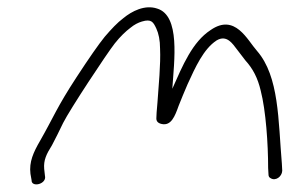

<svg xmlns="http://www.w3.org/2000/svg" viewBox="-20 -580 783 517"><path d="M62 -112 65 -95C64 -74 107 -84 101 -107L99 -125C97 -149 105 -165 120 -189C129 -206 139 -226 150 -249C168 -285 267 -435 289 -463C304 -482 319 -496 331 -505C342 -514 352 -519 362 -522C388 -530 393 -520 401 -503C407 -490 411 -472 411 -449C413 -407 407 -348 404 -304C402 -283 401 -268 401 -261C401 -253 406 -248 416 -246C441 -241 451 -267 461 -295C468 -313 476 -332 485 -353C506 -399 528 -448 563 -471C591 -488 607 -461 618 -447L641 -417C661 -395 674 -370 682 -336C696 -282 702 -192 702 -128L703 -110C703 -105 705 -102 709 -100C722 -92 739 -104 740 -120L739 -139C729 -256 732 -374 672 -443C646 -472 613 -545 547 -499C498 -467 472 -404 444 -341C449 -417 466 -538 403 -557C370 -568 335 -550 312 -531C296 -519 280 -502 262 -481C245 -460 220 -424 186 -372C133 -291 124 -264 88 -201C70 -170 58 -144 62 -112Z"/></svg>

Font: Stray Cat
Style: Obl
Weight: 400
Version: Version 1.0